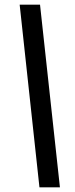

<svg xmlns="http://www.w3.org/2000/svg" viewBox="-20 -720 322 825"><path d="M149.5 85 64.5 -700H152L237.5 85Z"/></svg>

Font: Cabin Condensed
Style: Italic
Weight: 400
Width: 3
Italic angle: -10°
Designer: Pablo Impallari
Foundry: Pablo Impallari. http://www.impallari.com Igino Marini. http://www.ikern.com
Version: Version 3.001; ttfautohint (v1.8.3)